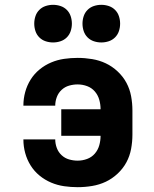

<svg xmlns="http://www.w3.org/2000/svg" viewBox="-20 -768 640 796"><path d="M302 8Q274 8 246 4Q218 0 192 -11Q166 -22 144 -40Q122 -58 107 -82Q92 -106 84.5 -133.5Q77 -161 77 -189Q77 -190 77 -190Q77 -190 77 -190H209Q209 -190 209 -190Q209 -190 209 -190Q209 -172 215.5 -154.5Q222 -137 235.5 -124.5Q249 -112 266.5 -107Q284 -102 302 -102Q322 -102 341 -109Q360 -116 373 -131Q386 -146 391.5 -165.5Q397 -185 397 -205H234V-315H397Q397 -335 391.5 -354.5Q386 -374 373 -389Q360 -404 341 -411Q322 -418 302 -418Q284 -418 266.5 -413Q249 -408 235.5 -395.5Q222 -383 215.5 -365.5Q209 -348 209 -330Q209 -330 209 -330Q209 -330 209 -330H77Q77 -330 77 -330Q77 -330 77 -331Q77 -359 84.5 -386.5Q92 -414 107 -438Q122 -462 144 -480Q166 -498 192 -509Q218 -520 246 -524Q274 -528 302 -528Q332 -528 362 -523Q392 -518 418.5 -505.5Q445 -493 467.5 -472Q490 -451 504 -425Q518 -399 523.5 -369.5Q529 -340 529 -310V-210Q529 -180 523.5 -150.5Q518 -121 504 -95Q490 -69 467.5 -48Q445 -27 418.5 -14.5Q392 -2 362 3Q332 8 302 8ZM400 -592Q384 -592 369 -597Q354 -602 343 -613Q332 -624 327 -639Q322 -654 322 -670Q322 -686 327 -701Q332 -716 343 -727Q354 -738 369 -743Q384 -748 400 -748Q416 -748 431 -743Q446 -738 457 -727Q468 -716 473 -701Q478 -686 478 -670Q478 -654 473 -639Q468 -624 457 -613Q446 -602 431 -597Q416 -592 400 -592ZM200 -592Q184 -592 169 -597Q154 -602 143 -613Q132 -624 127 -639Q122 -654 122 -670Q122 -686 127 -701Q132 -716 143 -727Q154 -738 169 -743Q184 -748 200 -748Q216 -748 231 -743Q246 -738 257 -727Q268 -716 273 -701Q278 -686 278 -670Q278 -654 273 -639Q268 -624 257 -613Q246 -602 231 -597Q216 -592 200 -592Z"/></svg>

Font: Iosevka Custom XBdEx
Style: Regular
Weight: 800
Width: 7
Monospace: yes
Designer: Belleve Invis
Foundry: Belleve Invis
Version: Version 11.2.4; ttfautohint (v1.8.4)